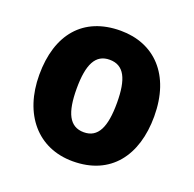

<svg xmlns="http://www.w3.org/2000/svg" viewBox="-105 -667 792 785"><g transform="rotate(20 290.5 -274.5)"><path d="M540 -276C540 -458 438 -559 292 -559C129 -559 40 -451 40 -276C40 -105 136 10 289 10C454 10 540 -106 540 -276ZM203 -275C203 -381 229 -432 290 -432C353 -432 378 -380 378 -276C378 -171 353 -117 291 -117C228 -117 203 -171 203 -275Z"/></g></svg>

Font: Noto Sans Thai SemCond ExtBd
Style: Regular
Weight: 800
Width: 4
Designer: Monotype Design Team
Foundry: Monotype Imaging Inc.
Version: Version 2.002